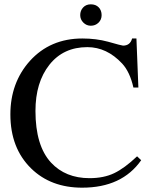

<svg xmlns="http://www.w3.org/2000/svg" viewBox="-20 -854 707 888"><path d="M450 -784Q450 -763 435.5 -749Q421 -735 400 -735Q380 -735 365.5 -749.5Q351 -764 351 -784Q351 -805 364.5 -819.5Q378 -834 400 -834Q423 -834 436.5 -820Q450 -806 450 -784ZM614 -131 633 -113Q544 14 360 14Q215 14 124 -75Q28 -169 28 -325Q28 -471 118 -572Q212 -676 361 -676Q425 -676 480 -661Q543 -643 549 -643Q582 -643 591 -676H611L620 -449H597Q581 -521 545 -560Q474 -636 384 -636Q273 -636 208.5 -554.5Q144 -473 144 -341Q144 -180 216 -102Q283 -30 394 -30Q460 -30 508 -53Q556 -76 614 -131Z"/></svg>

Font: STIX
Style: Regular
Weight: 400
Designer: MicroPress Inc., with final additions and corrections provided by Coen Hoffman, Elsevier (retired)
Version: Version 1.1.1